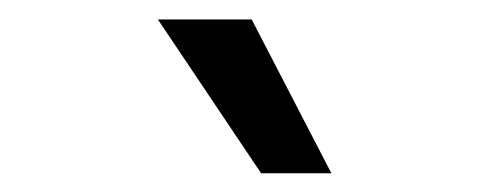

<svg xmlns="http://www.w3.org/2000/svg" viewBox="-20 -783 509 200"><path d="M144.5 -762.7H242.2L325.2 -602.5H252Z"/></svg>

Font: Pretendard
Style: Regular
Weight: 400
Designer: Base glyphs from Inter by Rasmus Andersson; Hangeul glyphs from Noto Sans CJK(Source Han Sans) by Jang Soo-young and Kan
Foundry: Kil Hyung-jin
Version: Version 1.309